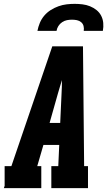

<svg xmlns="http://www.w3.org/2000/svg" viewBox="-35 -975 556 995"><path d="M-15 0 -11 -12V-114H24L236 -735H395L401 -114H421V0H231V-114H267L272 -224H190L158 -114H179V0ZM277 -338 284 -490Q285 -507 285.5 -524.5Q286 -542 286 -560Q281 -543 275.5 -525.5Q270 -508 265 -490L222 -338ZM159 -815Q163 -836 171.5 -856.5Q180 -877 194.5 -894Q209 -911 228 -923Q247 -935 268 -942.5Q289 -950 310 -952.5Q331 -955 352 -955Q372 -955 392.5 -952.5Q413 -950 431.5 -942.5Q450 -935 465 -923Q480 -911 489 -894Q498 -877 500 -856.5Q502 -836 498 -815H399Q401 -828 398 -840Q395 -852 385.5 -860Q376 -868 363.5 -870.5Q351 -873 338 -873Q325 -873 312 -870.5Q299 -868 287 -860Q275 -852 267.5 -840Q260 -828 258 -815Z"/></svg>

Font: Iosevka Slab Heavy Oblique
Style: Regular
Weight: 900
Italic angle: -9°
Monospace: yes
Designer: Belleve Invis
Foundry: Belleve Invis
Version: Version 11.1.1; ttfautohint (v1.8.3)